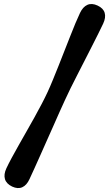

<svg xmlns="http://www.w3.org/2000/svg" viewBox="-20 -789 552 968"><path d="M307.5 -284.5Q295 -257.5 280 -224Q265 -190.5 248.8 -153.5Q232.5 -116.5 215.5 -78.8Q198.5 -41 182.8 -5.2Q167 30.5 153 61.2Q139 92 128.5 114.5Q114.5 145 92.2 155Q70 165 41 151.5Q12 137.5 5 114Q-2 90.5 12 60Q22.5 37.5 38.5 7.8Q54.5 -22 73.8 -56Q93 -90 113.5 -126Q134 -162 153.8 -197.5Q173.5 -233 190.5 -265.5Q207.5 -298 220 -325Q232.5 -352 246.2 -385.5Q260 -419 274.8 -456.2Q289.5 -493.5 304.5 -531.5Q319.5 -569.5 333.5 -605.2Q347.5 -641 360.2 -671.5Q373 -702 383.5 -724Q398 -754.5 420.5 -764.5Q443 -774.5 472 -761Q501 -747.5 507.8 -724Q514.5 -700.5 500 -669.5Q489.5 -647.5 474.8 -617.8Q460 -588 442.5 -553.8Q425 -519.5 406.5 -483.2Q388 -447 369.8 -411.5Q351.5 -376 335.5 -343.5Q319.5 -311 307.5 -284.5Z"/></svg>

Font: Fraunces SuperSoft
Style: Regular
Weight: 900
Version: Version 1.000;[b76b70a41]